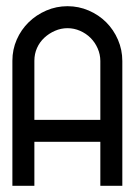

<svg xmlns="http://www.w3.org/2000/svg" viewBox="-20 -600 435 620"><path d="M20 -404Q20 -440 34 -472Q48 -504 72.5 -528Q97 -552 129.5 -566Q162 -580 198 -580Q234 -580 266.5 -566Q299 -552 323 -528Q347 -504 361 -471.5Q375 -439 375 -403V0H304V-142H91V0H20ZM198 -509Q177 -509 157.5 -500.5Q138 -492 123 -478Q108 -464 99.5 -445Q91 -426 91 -404V-213H304V-403Q304 -424 295.5 -443.5Q287 -463 272.5 -477.5Q258 -492 238.5 -500.5Q219 -509 198 -509Z"/></svg>

Font: Googee
Style: Regular
Weight: 400
Designer: Peter Wiegel
Foundry: CATFonts Peter Wiegel
Version: 1.000